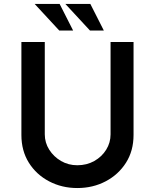

<svg xmlns="http://www.w3.org/2000/svg" viewBox="-20 -941 782 969"><path d="M206 -263Q206 -221 228.5 -185.5Q251 -150 288 -128.5Q325 -107 370 -107Q418 -107 456 -128.5Q494 -150 516 -185.5Q538 -221 538 -263V-729H654V-260Q654 -180 616 -120Q578 -60 513.5 -26Q449 8 370 8Q292 8 227.5 -26Q163 -60 125.5 -120Q88 -180 88 -260V-729H206ZM155 -921H281L349 -787H279ZM310 -921H436L504 -787H434Z"/></svg>

Font: Reem Kufi Medium
Style: Regular
Weight: 500
Designer: Khaled Hosny
Version: Version 1.001